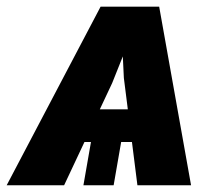

<svg xmlns="http://www.w3.org/2000/svg" viewBox="-72 -548 647 568"><path d="M259.8 -302.2 117.7 0H-52.2L225.6 -528.3H350.1ZM334.5 0 294.4 -317.4 284.2 -528.3H398.9L493.2 0ZM452.1 -224.6 435.1 -127.9H57.6L74.7 -224.6ZM293.9 -170.9 264.2 0H174.8L204.6 -170.9Z"/></svg>

Font: Roboto Black
Style: Italic
Weight: 900
Italic angle: -12°
Designer: Christian Robertson
Foundry: Google
Version: Version 3.0; 2020